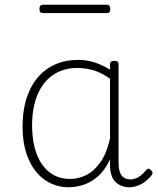

<svg xmlns="http://www.w3.org/2000/svg" viewBox="-20 -771 663 808"><path d="M269 17Q214 17 170 -13Q126 -43 100.5 -100.5Q75 -158 75 -239Q75 -288 84.5 -330.5Q94 -373 113 -407.5Q132 -442 160.5 -467Q189 -492 226 -505.5Q263 -519 309 -519Q344 -519 376 -509Q408 -499 443 -478V-500Q443 -508 447.5 -511.5Q452 -515 461 -515Q471 -515 475 -511.5Q479 -508 479 -500V-88Q479 -64 484 -48Q489 -32 500.5 -24Q512 -16 529 -16Q540 -16 551 -20Q562 -24 573 -33Q584 -42 595 -55Q600 -61 605 -61Q610 -61 615 -55Q620 -51 621.5 -46Q623 -41 619 -35Q608 -20 592.5 -8Q577 4 559.5 10.5Q542 17 525 17Q506 17 491 11Q476 5 465 -6.5Q454 -18 448.5 -35.5Q443 -53 443 -76Q443 -82 443 -88.5Q443 -95 443 -100Q420 -52 389.5 -26.5Q359 -1 327.5 8Q296 17 269 17ZM115 -243Q115 -178 133 -127Q151 -76 187 -47Q223 -18 276 -18Q309 -18 341.5 -33.5Q374 -49 401 -86Q428 -123 443 -188V-440Q406 -466 372.5 -475.5Q339 -485 305 -485Q270 -485 240.5 -474.5Q211 -464 188 -444Q165 -424 148.5 -394.5Q132 -365 123.5 -327Q115 -289 115 -243ZM161 -716Q153 -716 149.5 -720Q146 -724 146 -733Q146 -742 149.5 -746.5Q153 -751 161 -751H429Q437 -751 440.5 -746.5Q444 -742 444 -733Q444 -724 440.5 -720Q437 -716 429 -716Z"/></svg>

Font: Playwrite BR Thin
Style: Regular
Weight: 250
Version: Version 1.003